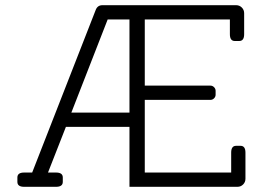

<svg xmlns="http://www.w3.org/2000/svg" viewBox="-20 -720 1039 740"><path d="M907 -158Q926 -158 926 -132V-31Q926 -18 917 -9Q908 0 895 0H479V-231H234L165 -55H196Q222 -55 222 -36V-19Q222 0 196 0H73Q47 0 47 -19V-36Q47 -55 73 -55H104L349 -682Q356 -700 375 -700H890Q903 -700 912 -691Q921 -682 921 -669V-588Q921 -562 902 -562H885Q866 -562 866 -588V-645H538V-390H791Q799 -390 805 -384Q811 -378 811 -370V-355Q811 -347 805 -341Q799 -335 791 -335H538V-55H871V-132Q871 -158 890 -158ZM255 -286H479V-645H395Z"/></svg>

Font: Solway Light
Style: Regular
Weight: 300
Designer: Mariya V. Pigoulevskaya
Foundry: The Northern Block Ltd.
Version: Version 1.000;hotconv 1.0.109;makeotfexe 2.5.65596